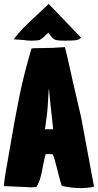

<svg xmlns="http://www.w3.org/2000/svg" viewBox="-28 -952 501 982"><path d="M305 -744Q278 -744 266 -746Q254 -747 245 -754.5Q236 -762 229 -771.5Q222 -781 219 -785Q216 -782 202 -768Q188 -754 174 -747Q154 -744 133 -744Q113 -744 95 -747L42 -751Q67 -784 94 -811.5Q121 -839 165 -879L221 -932L387 -759Q376 -748 357.5 -746Q339 -744 305 -744ZM384 10Q340 10 288 -1Q281 -20 266 -81Q251 -143 242 -163L222 -164L205 -163Q201 -151 192 -104Q185 -65 178 -40.5Q171 -16 158 4Q148 6 128 6Q119 6 89 4Q2 0 -8 0Q-8 -5 -6 -23.5Q-4 -42 0 -65L22 -191Q48 -346 71.5 -461Q95 -576 133 -704Q147 -706 171 -706H177Q242 -706 304 -711Q316 -664 326 -618.5Q336 -573 344 -537Q376 -398 387 -352L453 3Q421 10 384 10ZM223 -491 222 -501Q222 -501 220 -477Q217 -402 211 -358L202 -291H244Q222 -491 223 -491Z"/></svg>

Font: Londrina Solid Black
Style: Regular
Weight: 900
Designer: Marcelo Magalhaes
Foundry: Marcelo Magalhães
Version: Version 1.002